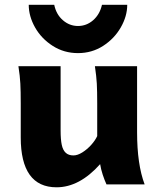

<svg xmlns="http://www.w3.org/2000/svg" viewBox="-20 -777 667 809"><path d="M401.9 -85.4Q314.9 12.2 218.3 12.2Q143.1 12.2 105.2 -40.5Q67.4 -93.3 67.4 -197.8V-341.8Q67.4 -393.1 65.7 -425Q64 -457 57.6 -498H235.4V-227.1Q235.4 -189.5 240.2 -166.7Q245.1 -144 257.1 -133.1Q269 -122.1 289.6 -122.1Q306.6 -122.1 326.9 -134.8Q347.2 -147.5 364.3 -166.5Q381.3 -185.5 389.6 -203.6V-341.8Q389.6 -394 387.9 -424.8Q386.2 -455.6 379.9 -498H557.6V-219.7Q557.6 -84.5 589.4 0H428.7Q420.4 -18.1 412.8 -41Q405.3 -64 401.9 -85.4ZM308.6 -553.2Q250 -553.2 202.4 -583.5Q154.8 -613.8 127.9 -661.1Q101.1 -708.5 101.1 -756.8H208.5Q216.8 -716.3 244.9 -691.9Q272.9 -667.5 308.6 -667.5Q344.7 -667.5 372.6 -691.9Q400.4 -716.3 409.7 -756.8H516.1Q516.1 -709 489 -661.6Q461.9 -614.3 414.6 -583.7Q367.2 -553.2 308.6 -553.2Z"/></svg>

Font: Lesson One Extra
Style: Regular
Weight: 800
Designer: But Ko, Victor Gaultney, Annie Olsen, Julie Remington, Don Collingsworth, Eric Hays, Becca Hirsbrunner
Version: Version 1.100